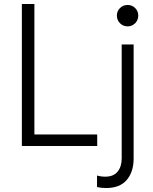

<svg xmlns="http://www.w3.org/2000/svg" viewBox="-20 -740 775 973"><path d="M90.8 -719.7H154.3V-58.6H472.7V0H90.8ZM471.7 208V149.4Q490.7 155.3 513.7 155.3Q554.7 155.3 575.7 130.1Q596.7 105 596.7 62.5V-514.6H657.2V63.5Q657.2 130.9 622.3 171.9Q587.4 212.9 517.6 212.9Q494.1 212.9 471.7 208ZM572.3 -661.1Q572.3 -683.6 588.1 -699.2Q604 -714.8 627 -714.8Q649.4 -714.8 665 -699.2Q680.7 -683.6 680.7 -661.1Q680.7 -638.2 665 -622.3Q649.4 -606.4 627 -606.4Q604 -606.4 588.1 -622.3Q572.3 -638.2 572.3 -661.1Z"/></svg>

Font: Reddit Sans Fudge Light
Style: Regular
Weight: 300
Designer: Stephen Hutchings
Foundry: Reddit
Version: Version 1.013